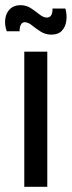

<svg xmlns="http://www.w3.org/2000/svg" viewBox="-23 -723 278 743"><path d="M71 0V-523H160V0ZM176 -589Q153 -589 134 -601Q115 -613 100.5 -625Q86 -637 73 -637Q62 -637 57 -626Q52 -615 53 -602H3Q-6 -628 -2.5 -651Q1 -674 16 -688.5Q31 -703 56 -703Q79 -703 97 -691Q115 -679 130 -667Q145 -655 158 -655Q171 -655 176 -665.5Q181 -676 180 -690H230Q237 -665 233.5 -641.5Q230 -618 216 -603.5Q202 -589 176 -589Z"/></svg>

Font: Bricolage Grotesque SemiCondensed
Style: Regular
Weight: 400
Width: 4
Designer: Mathieu Triay
Foundry: Atelier Triay
Version: Version 1.001;gftools[0.9.33.dev8+g029e19f]